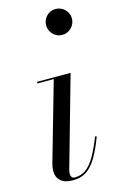

<svg xmlns="http://www.w3.org/2000/svg" viewBox="-118 -805 531 864"><g transform="rotate(-15 147.0 -372.5)"><path d="M111.5 10Q72.5 10 53.8 -7.2Q35 -24.5 35 -53Q35 -60.5 36.2 -68.8Q37.5 -77 39.5 -85L144.5 -452.5H68.5V-460H225L105.5 -37.5Q104.5 -33.5 104 -29.2Q103.5 -25 103.5 -21.5Q103.5 -13 107.8 -6.8Q112 -0.5 123.5 -0.5Q151 -0.5 173.2 -16.2Q195.5 -32 215.8 -66.2Q236 -100.5 257.5 -155.5L264.5 -153Q243 -95.5 221.2 -59.5Q199.5 -23.5 173.5 -6.8Q147.5 10 111.5 10ZM233.5 -634.5Q217 -634.5 203.5 -642.8Q190 -651 182 -664.8Q174 -678.5 174 -695Q174 -711.5 182 -725.2Q190 -739 203.5 -747Q217 -755 233.5 -755Q250 -755 263.8 -747Q277.5 -739 285.8 -725.2Q294 -711.5 294 -695Q294 -678.5 285.8 -664.8Q277.5 -651 263.8 -642.8Q250 -634.5 233.5 -634.5Z"/></g></svg>

Font: Bodoni Moda 28pt
Style: Italic
Weight: 400
Italic angle: -13°
Designer: Owen Earl
Foundry: indestructible type
Version: Version 2.004